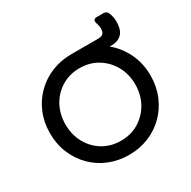

<svg xmlns="http://www.w3.org/2000/svg" viewBox="-193 -1073 1264 1271"><g transform="rotate(-30 439.0 -437.0)"><path d="M439 12Q358 12 288 -16.5Q218 -45 166 -97Q114 -149 84.5 -219.5Q55 -290 55 -373Q55 -456 84 -526Q113 -596 165.5 -648Q218 -700 288 -728.5Q358 -757 439 -757H646Q654 -757 665.5 -759.5Q677 -762 685.5 -772.5Q694 -783 694 -808Q694 -818 691.5 -830Q689 -842 685 -854Q680 -868 686 -877Q692 -886 707 -886H759Q782 -886 792 -865Q798 -850 802 -833.5Q806 -817 806 -797Q806 -730 776.5 -702Q747 -674 699 -674H684Q748 -622 785.5 -544.5Q823 -467 823 -373Q823 -290 793.5 -219.5Q764 -149 712 -97Q660 -45 590 -16.5Q520 12 439 12ZM439 -96Q516 -96 576 -132.5Q636 -169 671 -231.5Q706 -294 706 -373Q706 -451 671.5 -513.5Q637 -576 576.5 -613Q516 -650 439 -650Q362 -650 301.5 -613Q241 -576 207 -513.5Q173 -451 173 -373Q173 -294 207.5 -231.5Q242 -169 302 -132.5Q362 -96 439 -96Z"/></g></svg>

Font: Pitagon Sans Text SemiBold
Style: Regular
Weight: 600
Designer: Travis Tran
Foundry: Pitagon
Version: Version 1.001; ttfautohint (v1.8.4.7-5d5b);gftools[0.9.26]